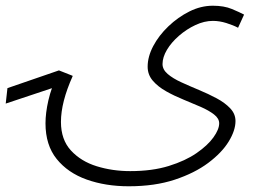

<svg xmlns="http://www.w3.org/2000/svg" viewBox="-119 -420 909 671"><path d="M40 11Q40 -25 50 -69Q60 -113 87 -174L135 -154Q94 -63 94 6Q94 68 129 106Q164 144 219 161Q274 178 336 178Q413 178 471 160Q529 142 568 115Q607 88 627 60Q647 32 647 11Q647 -6 629 -20Q611 -34 582.5 -46.5Q554 -59 522 -72Q490 -85 461.5 -101Q433 -117 415 -138Q397 -159 397 -187Q397 -222 416.5 -259Q436 -296 469.5 -328Q503 -360 543 -380Q583 -400 625 -400Q664 -400 691.5 -388.5Q719 -377 734 -369L713 -323Q696 -332 672 -339.5Q648 -347 625 -347Q595 -347 564 -332.5Q533 -318 506.5 -295Q480 -272 464.5 -246Q449 -220 449 -196Q449 -177 467 -161.5Q485 -146 514.5 -132.5Q544 -119 576.5 -105.5Q609 -92 638 -76.5Q667 -61 685.5 -41.5Q704 -22 704 3Q704 36 680 75Q656 114 608.5 149.5Q561 185 491.5 208Q422 231 331 231Q250 231 184 207.5Q118 184 79 135.5Q40 87 40 11ZM-99 -58 -93 -112 87 -174 135 -155 84 -119Z"/></svg>

Font: Noto Sans Arabic Light
Style: Regular
Weight: 300
Designer: Monotype Design Team, Nadine Chahine, Nizar Qandah and Khaled Hosny
Foundry: Monotype Imaging Inc.
Version: Version 2.012; ttfautohint (v1.8.4.7-5d5b)